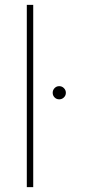

<svg xmlns="http://www.w3.org/2000/svg" viewBox="-20 -770 353 790"><path d="M116.7 -750V0H90.3V-750ZM196.8 -388.2Q196.8 -399.4 204.6 -407.5Q212.4 -415.5 223.6 -415.5Q234.9 -415.5 242.9 -407.5Q251 -399.4 251 -388.2Q251 -377 242.9 -369.1Q234.9 -361.3 223.6 -361.3Q212.4 -361.3 204.6 -369.1Q196.8 -377 196.8 -388.2Z"/></svg>

Font: Vazirmatn RD Thin
Style: Regular
Weight: 100
Designer: Saber Rastikerdar
Foundry: Saber Rastikerdar
Version: Version 32.102